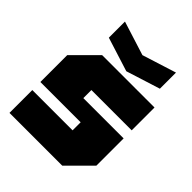

<svg xmlns="http://www.w3.org/2000/svg" viewBox="-216 -891 1011 1011"><g transform="rotate(45 290.0 -385.0)"><path d="M30 0V-170H330V-230H30V-430L160 -560H550V-390H250V-330H550V-127L423 0ZM500 -770V-650L310 -590L120 -650V-770L310 -710Z"/></g></svg>

Font: Tektur Black
Style: Regular
Weight: 900
Designer: Adam Jagosz
Foundry: Adam Jagosz
Version: Version 1.005;gftools[0.9.30]